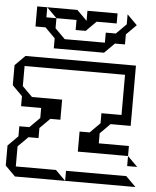

<svg xmlns="http://www.w3.org/2000/svg" viewBox="-54 -811 698 857"><g transform="rotate(5 295.0 -382.5)"><path d="M540 -90V-135L585 -90ZM270 0V-45H540L585 0ZM0 -45V-135L45 -180V-225H90L135 -270V-315H45V-360L0 -405V-495L45 -540H540V-270H450L405 -225V-180H540V-135H315V-225H360L405 -270V-315H495V-495H45V-405L90 -360H225V-270H180L135 -225V-180H90L45 -135V-45H225L270 0H45ZM168 -585V-630L123 -675H78V-765H123V-720H168V-675L213 -630H393V-675H438L483 -720V-765L528 -720L483 -675V-630H438L393 -585ZM258 -675V-720H168L123 -765H258L303 -720V-765H438V-720H348L303 -675Z"/></g></svg>

Font: Rubik Iso
Style: Regular
Weight: 400
Designer: Hubert and Fischer, NaN
Foundry: Hubert and Fischer, NaN
Version: Version 2.200